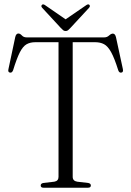

<svg xmlns="http://www.w3.org/2000/svg" viewBox="-20 -874 611 894"><path d="M103 -700H466.5Q478.5 -700 488 -708.8Q497.5 -717.5 505.5 -717.5Q516 -717.5 520 -701L552 -553Q555.5 -537.5 545 -536Q535 -534 530.5 -547Q513 -603 497.5 -631Q482 -659 464.5 -668.2Q447 -677.5 423 -677.5H318.5V-50.5Q318.5 -31.5 339.5 -28L391 -22Q403 -19.5 403 -10.5Q403 0 390 0H182Q169.5 0 169.5 -10.5Q169.5 -19.5 181.5 -22L233 -28Q252.5 -31.5 252.5 -50.5V-677.5H144.5Q120.5 -677.5 103.5 -667.8Q86.5 -658 72.2 -630Q58 -602 41 -547Q36 -534 26.5 -536Q15.5 -537.5 19.5 -553L51 -701.5Q55 -718 65.5 -718Q73.5 -718 81.8 -709Q90 -700 103 -700ZM308 -744Q302 -737.5 297.2 -733.5Q292.5 -729.5 286 -729.5Q279 -729.5 274.2 -733.2Q269.5 -737 263 -744L176.5 -837.5Q169 -846 176 -852Q181.5 -856.5 192 -848.5L285.5 -784L379.5 -848.5Q390 -856.5 395.5 -852Q402 -846 394.5 -837.5Z"/></svg>

Font: Fraunces 144pt S050 Light
Style: Regular
Weight: 300
Version: Version 1.000; ttfautohint (v1.8.3)